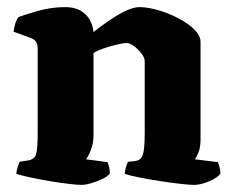

<svg xmlns="http://www.w3.org/2000/svg" viewBox="-20 -520 655 540"><path d="M209 0Q198 0 172.5 -3Q147 -6 117.5 -11Q88 -16 63 -21.5Q38 -27 26 -31Q26 -38 29 -47.5Q32 -57 35 -65L60 -69Q77 -72 81.5 -86.5Q86 -101 86 -147V-385Q86 -406 67 -413L18 -431Q20 -443 23 -453.5Q26 -464 32 -472Q50 -479 87.5 -489.5Q125 -500 163 -500Q198 -500 218.5 -481.5Q239 -463 243 -430Q258 -442 281.5 -458.5Q305 -475 329.5 -487.5Q354 -500 372 -500Q395 -500 424.5 -491.5Q454 -483 481 -469Q508 -455 526 -437.5Q544 -420 544 -402V-128Q544 -106 538.5 -92Q533 -78 528 -72L593 -64Q595 -59 597.5 -50Q600 -41 600 -32Q592 -20 568 -10Q544 0 526 0Q514 0 487 -3Q460 -6 428 -11Q396 -16 369 -21.5Q342 -27 331 -31Q331 -39 334 -49Q337 -59 340 -65L360 -67Q376 -69 381.5 -84Q387 -99 387 -147V-348Q387 -358 377.5 -370Q368 -382 356.5 -390.5Q345 -399 337 -399Q327 -399 308 -394.5Q289 -390 270.5 -383.5Q252 -377 243 -371V-139Q243 -118 236 -99.5Q229 -81 222 -72L282 -64Q284 -61 286.5 -51.5Q289 -42 289 -32Q283 -24 268.5 -17Q254 -10 237.5 -5Q221 0 209 0Z"/></svg>

Font: Texturina ExtraBold
Style: Regular
Weight: 800
Designer: Guillermo Torres Carreño
Foundry: Omnibus-Type
Version: Version 1.002; ttfautohint (v1.8.3)